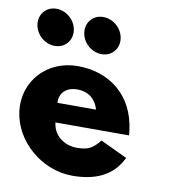

<svg xmlns="http://www.w3.org/2000/svg" viewBox="-88 -866 849 957"><g transform="rotate(10 336.5 -388.0)"><path d="M120.9 -791C69.9 -791 33.9 -750 40.2 -699C46.4 -648 92.5 -607 143.5 -607C194.5 -607 230.4 -648 224.2 -699C217.9 -750 171.9 -791 120.9 -791ZM357.9 -791C306.9 -791 270.9 -750 277.2 -699C283.4 -648 329.5 -607 380.5 -607C431.5 -607 467.4 -648 461.2 -699C454.9 -750 408.9 -791 357.9 -791ZM585.5 -232C585.8 -238 584.4 -249 583.6 -256C561.5 -436 431.2 -528 275.2 -528C120.2 -528 8.1 -406 26.6 -256C44.9 -107 186.8 15 341.8 15C455.8 15 545.3 -22 591.4 -119L455.5 -183C418.2 -137 394.5 -126 337.5 -126C292.5 -126 223.2 -153 213.5 -232ZM206.5 -330C203.7 -377 233.3 -413 294.3 -413C346.3 -413 386.9 -384 401.5 -330Z"/></g></svg>

Font: Hussar
Style: BdOpOblOne
Weight: 700
Foundry: Cannot Into Space Fonts
Version: Version 2.00